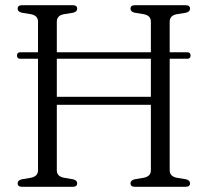

<svg xmlns="http://www.w3.org/2000/svg" viewBox="-20 -720 800 740"><path d="M199 -63.5Q199 -40.5 226 -35L261.5 -29Q277.5 -25 277.5 -13.5Q277.5 0 260 0H65.5Q48 0 48 -13.5Q48 -25 64 -29L99.5 -35Q126.5 -40.5 126.5 -63.5V-493.5H58Q45.5 -493.5 45.5 -506Q45.5 -518.5 58 -518.5H126.5V-636.5Q126.5 -659.5 100.5 -665L64 -671Q48 -675 48 -686.5Q48 -700 65.5 -700H260Q277.5 -700 277.5 -686.5Q277.5 -675 262 -671L225 -665Q199 -659.5 199 -636.5V-518.5H561.5V-636.5Q561.5 -659.5 535.5 -665L499 -671Q483 -675 483 -686.5Q483 -700 500.5 -700H695Q712.5 -700 712.5 -686.5Q712.5 -675 697 -671L660 -665Q634 -659.5 634 -636.5V-518.5H701.5Q714.5 -518.5 714.5 -506Q714.5 -493.5 701.5 -493.5H634V-63.5Q634 -40.5 661 -35L697 -29Q712.5 -25 712.5 -13.5Q712.5 0 695 0H500.5Q483 0 483 -13.5Q483 -25 499 -29L534.5 -35Q561.5 -40.5 561.5 -63.5V-316H199ZM199 -347H561.5V-493.5H199Z"/></svg>

Font: Fraunces 72pt S050 Light
Style: Regular
Weight: 300
Version: Version 1.000; ttfautohint (v1.8.3)